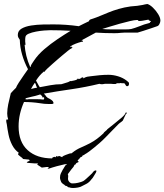

<svg xmlns="http://www.w3.org/2000/svg" viewBox="-20 -774 822 960"><path d="M219 71V68H222Q222 66 223 66V63Q223 61 220 61Q216 61 212.5 61Q209 61 205 62Q201 63 197 63Q193 63 189 64L166 49L170 43H166Q159 43 153 43Q147 43 140 42Q133 41 127 41Q121 41 114 40L115 37H118V33Q121 33 124.5 32Q128 31 128 27L125 24L95 21Q93 16 81 8Q70 0 70 -4L72 -7Q74 -9 74 -10Q53 -25 40.5 -49.5Q28 -74 22.5 -101.5Q17 -129 14 -153Q13 -155 13 -157.5Q13 -160 12 -162Q11 -164 11 -170Q11 -177 15 -177L17 -175L18 -177H21Q16 -191 16 -207Q16 -218 17.5 -229.5Q19 -241 21 -252L34 -308Q38 -312 40.5 -315Q43 -318 47 -322L60 -335Q62 -342 74 -361Q86 -380 100 -399.5Q114 -419 120 -428Q102 -462 91 -499.5Q80 -537 79 -575Q75 -580 72 -586Q69 -592 69 -599Q69 -620 88 -631Q107 -642 136 -646.5Q165 -651 195.5 -651.5Q226 -652 248 -652Q311 -652 374 -643Q381 -646 387 -649.5Q393 -653 400 -656L425 -668Q426 -675 433 -677Q459 -685 493 -699.5Q527 -714 547 -721Q573 -730 602 -736.5Q631 -743 667 -745Q673 -746 679 -747Q685 -748 692 -749Q699 -751 705 -752Q711 -753 717 -754Q730 -750 745 -735.5Q760 -721 771 -703Q782 -685 782 -671Q782 -664 777.5 -654.5Q773 -645 766 -643Q755 -639 735.5 -632.5Q716 -626 697.5 -620Q679 -614 668 -611H620Q612 -611 603 -611Q594 -611 586 -610Q578 -609 569 -608.5Q560 -608 552 -608Q506 -608 459 -611L387 -572Q389 -572 392.5 -571Q396 -570 395 -566Q389 -566 373.5 -561Q358 -556 344.5 -549.5Q331 -543 330 -538L338 -541Q339 -541 339 -538H342V-535H339L338 -532Q333 -531 319.5 -520Q306 -509 291 -496.5Q276 -484 267 -476Q258 -468 243 -455Q228 -442 216 -430.5Q204 -419 202 -414L200 -417Q187 -406 178 -395.5Q169 -385 160 -371L169 -355Q171 -351 173.5 -346.5Q176 -342 179 -338Q205 -343 232.5 -348Q260 -353 287 -353Q288 -354 298.5 -356.5Q309 -359 319.5 -363Q330 -367 330 -369H333Q333 -368 334 -368Q335 -367 336 -367V-369Q341 -369 354.5 -372.5Q368 -376 368 -381H371L374 -378Q376 -379 378 -380Q380 -381 383 -382Q388 -384 389 -387H395L400 -381V-384Q409 -389 417 -390.5Q425 -392 435 -393Q446 -394 457 -395.5Q468 -397 479 -398Q490 -399 501 -399.5Q512 -400 523 -400Q546 -400 570.5 -392.5Q595 -385 613 -371Q616 -368 619 -366Q621 -365 622 -363.5Q623 -362 624 -361Q625 -360 625 -355Q625 -343 615 -343Q612 -343 610 -346L606 -352Q605 -358 596 -358Q590 -357 583 -359Q579 -358 576 -357.5Q573 -357 570 -358Q565 -359 558 -354Q552 -354 546 -354Q540 -354 535 -355H511Q508 -355 505 -355Q502 -355 499 -354Q496 -353 493 -353Q490 -353 487 -353Q485 -353 482.5 -353.5Q480 -354 477 -355Q407 -338 338 -328Q303 -323 268.5 -317.5Q234 -312 199 -306Q203 -303 206 -299Q208 -295 212 -290H213L216 -288Q218 -286 218 -284H220L224 -282Q229 -280 237.5 -274Q246 -268 246 -263Q248 -261 248 -260Q248 -254 238 -254H223Q212 -254 201 -255Q190 -256 179 -258Q140 -264 100 -264Q87 -235 80 -204.5Q73 -174 73 -142Q73 -64 118.5 -23Q164 18 241 18V15Q248 10 255 10Q257 10 257 12H260L261 6H264V9L277 6L291 12L292 9Q297 5 309 0.5Q321 -4 327 -6Q329 -6 332 -7Q336 -8 337 -7L341 -10Q362 -27 386 -37Q397 -42 409 -47.5Q421 -53 432 -59Q449 -68 465 -80Q481 -92 497 -107Q499 -112 507 -118Q516 -125 517 -128Q528 -137 549 -153.5Q570 -170 588.5 -186Q607 -202 608 -211H614V-208Q614 -205 610 -205L594 -171Q592 -169 589 -166.5Q586 -164 583 -162Q580 -160 577 -157.5Q574 -155 572 -153Q560 -141 543 -123.5Q526 -106 509 -88.5Q492 -71 478 -59Q453 -37 426.5 -17Q400 3 368 14L354 19Q344 22 342 27H348Q343 29 338.5 32Q334 35 329 38Q324 41 318.5 44Q313 47 308 49L309 46Q286 51 264 57Q242 63 219 71ZM535 -627H608Q616 -627 622.5 -627.5Q629 -628 636 -629Q644 -631 654.5 -634.5Q665 -638 678 -643Q690 -648 700.5 -651.5Q711 -655 720 -657Q722 -658 723.5 -658Q725 -658 727 -659Q730 -660 731 -664H734V-667Q732 -670 727 -671Q722 -673 723 -676L701 -672Q696 -671 690 -670Q684 -669 679 -669Q677 -669 673.5 -669.5Q670 -670 670 -673Q669 -674 665 -674Q653 -674 629.5 -668.5Q606 -663 579 -655.5Q552 -648 528 -640.5Q504 -633 491 -629Q502 -628 513 -627.5Q524 -627 535 -627ZM131 -440H134Q134 -446 135 -447Q136 -449 137.5 -452Q139 -455 142 -459L150 -471Q170 -501 201.5 -528Q233 -555 268 -578.5Q303 -602 333 -620Q282 -623 231 -623Q221 -623 201 -621.5Q181 -620 160 -616Q139 -612 123.5 -605.5Q108 -599 107 -588Q106 -585 106 -579V-569Q106 -567 106 -564Q106 -561 107 -559V-548Q106 -548 105 -549L103 -551Q107 -494 130 -441ZM135 -329 151 -333 166 -336Q162 -341 160 -348Q159 -356 154 -360L144 -345ZM198 -276Q198 -277 200 -279Q201 -280 201 -282Q201 -291 193 -286Q192 -292 189 -295Q187 -296 181 -302L172 -299Q164 -296 156.5 -294.5Q149 -293 141 -291L109 -283L107 -278Q109 -277 117 -277Q121 -277 124 -278H165Q173 -278 181.5 -277.5Q190 -277 198 -276ZM345 166Q333 166 327 163Q323 163 319 161Q318 160 317.5 159Q317 158 315 157Q314 156 310.5 155.5Q307 155 305 154Q304 153 304 152Q304 151 302 150L297 147Q288 141 286 136Q284 131 282 125.5Q280 120 280 114Q280 101 284.5 92.5Q289 84 294 74Q296 71 298 68Q300 65 302 61Q305 57 306.5 54Q308 51 312 50Q314 49 315 46Q316 43 317 42Q318 40 320 39.5Q322 39 323 38Q325 35 326.5 31Q328 27 331 25Q333 22 336 20.5Q339 19 342 16Q344 14 346 10.5Q348 7 349 6Q351 3 361 -4.5Q371 -12 377 -14Q383 -17 392 -17Q397 -17 401.5 -15Q406 -13 408 -5L398 2H394Q392 9 386 11Q384 11 384 11Q383 13 381.5 14Q380 15 378 17Q377 18 377 19.5Q377 21 375 22Q374 23 372.5 23.5Q371 24 370 26Q367 30 369.5 31Q372 32 373 34Q374 37 367 39Q360 41 358 48Q352 49 351 53Q350 57 346 62L336 74L319 97Q321 100 321 107Q321 110 320.5 113.5Q320 117 320 120Q320 125 323 131Q326 137 335 142Q337 143 345 143Q356 143 370 140Q384 137 397 131Q402 128 411.5 119.5Q421 111 430 102.5Q439 94 441 92Q450 78 459 78Q462 78 462 81Q462 84 459 90Q454 97 449 106.5Q444 116 436 124Q426 138 411.5 145.5Q397 153 389 157Q383 161 370 163.5Q357 166 345 166Z"/></svg>

Font: Water Brush
Style: Regular
Weight: 400
Designer: Robert E. Leuschke
Foundry: Robert E. Leuschke
Version: Version 1.010; ttfautohint (v1.8.4.7-5d5b)